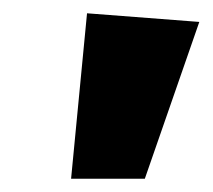

<svg xmlns="http://www.w3.org/2000/svg" viewBox="-20 -865 320 289"><path d="M111 -845 87 -596H198L280 -832Z"/></svg>

Font: Fira Sans ExtraBold
Style: Italic
Weight: 800
Italic angle: -8°
Designer: bBox Type GmbH & Carrois Corporate GbR & Edenspiekermann AG
Foundry: bBox Type GmbH & Carrois Corporate GbR & Edenspiekermann AG
Version: Version 4.301;PS 004.301;hotconv 1.0.88;makeotf.lib2.5.64775